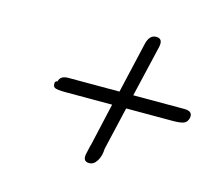

<svg xmlns="http://www.w3.org/2000/svg" viewBox="-82 -627 811 726"><g transform="rotate(15 324.0 -264.5)"><path d="M119 -264Q124 -269 128 -269Q133 -292 164 -292H364L410 -492Q419 -528 445 -528Q473 -528 465 -493L418 -292H602H620Q653 -291 647 -264Q643 -247 629.5 -242Q616 -237 587 -237H405L366 -69Q365 -40 353 -20.5Q341 -1 323 -1Q295 -1 304 -36L311 -67L312 -69L350 -237H167Q134 -237 125 -242Q116 -247 119 -264Z"/></g></svg>

Font: Coval
Style: ExtraLight Italic
Weight: 200
Foundry: Context Ltd
Version: Version 001.000